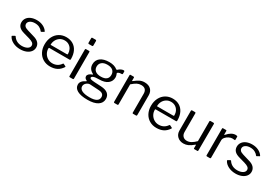

<svg xmlns="http://www.w3.org/2000/svg" viewBox="50 -1851 4473 3135"><g transform="rotate(30 2286.5 -283.5)"><path d="M253 -481Q198 -481 163 -457.5Q128 -434 128 -396Q128 -373 145.5 -354.5Q163 -336 209 -322L336 -284Q402 -266 434 -230.5Q466 -195 466 -146Q466 -100 438 -64.5Q410 -29 361 -9.5Q312 10 250 10Q173 10 113 -20.5Q53 -51 28 -100Q25 -105 25 -108Q25 -113 30 -116L69 -138Q79 -144 84 -137Q138 -51 251 -51Q310 -52 348.5 -75.5Q387 -99 387 -137Q387 -165 364 -184Q341 -203 289 -218L186 -247Q113 -266 81.5 -300Q50 -334 50 -383Q50 -429 75.5 -465Q101 -501 147.5 -520.5Q194 -540 254 -540Q320 -540 372.5 -515Q425 -490 453 -447Q460 -437 452 -433L410 -410Q406 -408 404 -408Q400 -408 395 -413Q374 -444 337.5 -462.5Q301 -481 253 -481Z M820 -54Q920 -54 976 -137Q980 -141 983 -141.5Q986 -142 990 -140L1032 -119Q1040 -114 1034 -105Q995 -45 941 -17.5Q887 10 812 10Q739 10 681 -24Q623 -58 590.5 -119.5Q558 -181 558 -260Q558 -345 591 -408.5Q624 -472 681.5 -506Q739 -540 811 -540Q883 -540 937.5 -508Q992 -476 1022 -414.5Q1052 -353 1052 -269V-265Q1052 -256 1049 -251.5Q1046 -247 1037 -247H654Q645 -247 645 -232Q645 -184 668.5 -143Q692 -102 732 -78Q772 -54 820 -54ZM951 -302Q962 -302 965 -304.5Q968 -307 968 -316Q968 -360 949.5 -397.5Q931 -435 895.5 -457.5Q860 -480 813 -480Q762 -480 724 -454.5Q686 -429 666 -388.5Q646 -348 647 -302Z M1258 -644Q1258 -634 1254 -629.5Q1250 -625 1240 -625H1182Q1167 -625 1167 -642V-726Q1167 -742 1181 -742H1244Q1250 -742 1254 -738Q1258 -734 1258 -727ZM1254 -17Q1254 -7 1250 -3.5Q1246 0 1236 0H1185Q1176 0 1173 -3Q1170 -6 1170 -14V-516Q1170 -530 1182 -530H1243Q1254 -530 1254 -517Z M1907 -523V-488Q1907 -478 1902.5 -473.5Q1898 -469 1887 -470Q1854 -470 1835 -461Q1811 -451 1815 -438Q1816 -434 1821 -423Q1826 -412 1829 -398.5Q1832 -385 1832 -370Q1832 -299 1776.5 -254Q1721 -209 1615 -209Q1544 -209 1513 -197Q1482 -185 1482 -166Q1482 -151 1503 -143.5Q1524 -136 1573 -133L1702 -126Q1788 -121 1830 -85Q1872 -49 1872 13Q1872 89 1805.5 132Q1739 175 1616 175Q1489 175 1422.5 138.5Q1356 102 1356 34Q1356 -33 1450 -79Q1461 -84 1450 -90Q1404 -110 1404 -149Q1404 -171 1424.5 -191Q1445 -211 1483 -224Q1488 -225 1488 -229Q1488 -234 1483 -236Q1439 -259 1418 -291.5Q1397 -324 1397 -370Q1397 -448 1456 -493Q1515 -538 1623 -538Q1718 -538 1773 -493Q1780 -488 1783 -488Q1787 -488 1794 -493Q1813 -512 1838.5 -525.5Q1864 -539 1888 -539Q1907 -539 1907 -523ZM1753 -371Q1753 -425 1718 -455Q1683 -485 1615 -485Q1549 -485 1512 -454.5Q1475 -424 1475 -371Q1475 -319 1511.5 -290.5Q1548 -262 1615 -262Q1684 -262 1718.5 -290Q1753 -318 1753 -371ZM1527 -65Q1509 -66 1486 -54.5Q1463 -43 1447 -22Q1431 -1 1431 24Q1431 72 1480 97.5Q1529 123 1625 123Q1794 123 1794 23Q1794 -12 1770.5 -32Q1747 -52 1694 -55Z M2011 -13V-517Q2011 -530 2022 -530H2082Q2093 -530 2093 -519V-461Q2093 -450 2102 -458Q2158 -502 2197.5 -521Q2237 -540 2286 -540Q2362 -540 2404.5 -499Q2447 -458 2447 -389V-16Q2447 0 2432 0H2376Q2363 0 2363 -13V-370Q2363 -420 2337.5 -447Q2312 -474 2259 -474Q2217 -474 2181.5 -455.5Q2146 -437 2095 -393V-15Q2095 -7 2091.5 -3.5Q2088 0 2080 0H2025Q2011 0 2011 -13Z M2826 -54Q2926 -54 2982 -137Q2986 -141 2989 -141.5Q2992 -142 2996 -140L3038 -119Q3046 -114 3040 -105Q3001 -45 2947 -17.5Q2893 10 2818 10Q2745 10 2687 -24Q2629 -58 2596.5 -119.5Q2564 -181 2564 -260Q2564 -345 2597 -408.5Q2630 -472 2687.5 -506Q2745 -540 2817 -540Q2889 -540 2943.5 -508Q2998 -476 3028 -414.5Q3058 -353 3058 -269V-265Q3058 -256 3055 -251.5Q3052 -247 3043 -247H2660Q2651 -247 2651 -232Q2651 -184 2674.5 -143Q2698 -102 2738 -78Q2778 -54 2826 -54ZM2957 -302Q2968 -302 2971 -304.5Q2974 -307 2974 -316Q2974 -360 2955.5 -397.5Q2937 -435 2901.5 -457.5Q2866 -480 2819 -480Q2768 -480 2730 -454.5Q2692 -429 2672 -388.5Q2652 -348 2653 -302Z M3517 -143V-516Q3517 -530 3533 -530H3588Q3602 -530 3602 -516L3600 -13Q3600 0 3589 0H3531Q3520 0 3520 -11V-70Q3520 -82 3511 -73Q3457 -27 3415 -8.5Q3373 10 3329 10Q3259 10 3214 -32Q3169 -74 3169 -143V-515Q3169 -530 3184 -530H3240Q3253 -530 3253 -516V-165Q3253 -115 3280.5 -85.5Q3308 -56 3356 -56Q3397 -56 3436.5 -78.5Q3476 -101 3517 -143Z M3755 -13V-517Q3755 -530 3766 -530H3824Q3835 -530 3835 -519V-454Q3835 -448 3838.5 -447Q3842 -446 3846 -451Q3922 -540 4001 -540Q4036 -540 4036 -527V-467Q4036 -457 4027 -459Q4009 -462 3982 -462Q3953 -462 3919 -445Q3885 -428 3862 -401Q3839 -374 3839 -346V-15Q3839 0 3824 0H3769Q3755 0 3755 -13Z M4314 -481Q4259 -481 4224 -457.5Q4189 -434 4189 -396Q4189 -373 4206.5 -354.5Q4224 -336 4270 -322L4397 -284Q4463 -266 4495 -230.5Q4527 -195 4527 -146Q4527 -100 4499 -64.5Q4471 -29 4422 -9.5Q4373 10 4311 10Q4234 10 4174 -20.5Q4114 -51 4089 -100Q4086 -105 4086 -108Q4086 -113 4091 -116L4130 -138Q4140 -144 4145 -137Q4199 -51 4312 -51Q4371 -52 4409.5 -75.5Q4448 -99 4448 -137Q4448 -165 4425 -184Q4402 -203 4350 -218L4247 -247Q4174 -266 4142.5 -300Q4111 -334 4111 -383Q4111 -429 4136.5 -465Q4162 -501 4208.5 -520.5Q4255 -540 4315 -540Q4381 -540 4433.5 -515Q4486 -490 4514 -447Q4521 -437 4513 -433L4471 -410Q4467 -408 4465 -408Q4461 -408 4456 -413Q4435 -444 4398.5 -462.5Q4362 -481 4314 -481Z"/></g></svg>

Font: n
Style: Regular
Weight: 400
Designer: Pablo Impallari, Rodrigo Fuenzalida
Foundry: Impallari Type
Version: Version 1.002; ttfautohint (v1.5)